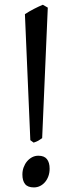

<svg xmlns="http://www.w3.org/2000/svg" viewBox="-20 -777 312 816"><path d="M190.9 -60.1Q190.9 -43 185.8 -28.6Q180.7 -14.2 171.6 -3.4Q162.6 7.3 150.4 13.4Q138.2 19.5 124 19.5Q98.1 19.5 86.7 5.4Q75.2 -8.8 75.2 -35.2Q75.2 -51.8 80.6 -66.2Q85.9 -80.6 95.2 -91.6Q104.5 -102.5 116.7 -108.9Q128.9 -115.2 143.1 -115.2Q168 -115.2 179.4 -100.8Q190.9 -86.4 190.9 -60.1ZM159.2 -189.9Q149.9 -183.1 142.6 -179Q135.3 -174.8 123 -170.9L108.9 -181.2L85.9 -716.8Q104.5 -729 125 -739.5Q145.5 -750 162.1 -756.8L183.1 -744.6Z"/></svg>

Font: Gentium Plus
Style: Regular
Weight: 400
Designer: J. Victor Gaultney, Annie Olsen, Iska Routamaa
Foundry: SIL International
Version: Version 1.510